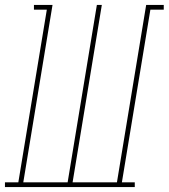

<svg xmlns="http://www.w3.org/2000/svg" viewBox="-36 -755 681 775"><path d="M508 0H-16V-19H38L153 -716H101V-735H176L58 -19H237L355 -735H375L257 -19H436L554 -735H625V-716H571L456 -19H508Z"/></svg>

Font: Iosevka HT Thin Extended
Style: Italic
Weight: 100
Width: 7
Italic angle: -9°
Monospace: yes
Designer: Belleve Invis
Foundry: Belleve Invis
Version: Version 32.3.0; ttfautohint (v1.8.4)